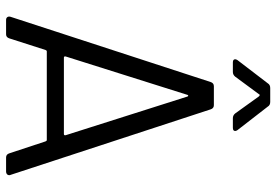

<svg xmlns="http://www.w3.org/2000/svg" viewBox="-162 -768 930 647"><g transform="rotate(90 303.5 -445.0)"><path d="M559.1 0H511.2Q500.5 0 497.1 -11.2L457 -132.8Q455.6 -137.2 452.1 -137.2H153.8Q150.4 -137.2 148.9 -132.8L109.9 -11.2Q106.4 0 96.2 0H47.9Q41 0 38.1 -4.4Q35.2 -8.8 37.1 -15.1L256.8 -689Q260.3 -700.2 271 -700.2H335Q345.7 -700.2 349.1 -689L569.8 -15.1Q570.8 -14.2 570.8 -9.8Q570.8 -5.9 567.4 -2.9Q564 0 559.1 0ZM299.8 -609.9 170.9 -201.2Q169.4 -194.8 174.8 -194.8H432.1Q437.5 -194.8 436 -201.2L306.2 -609.9Q305.7 -612.3 304.2 -613.3Q302.7 -614.3 301.5 -613.3Q300.3 -612.3 299.8 -609.9ZM223.1 -764.2H190.9Q180.2 -764.2 180.2 -772Q180.2 -775.4 183.1 -779.8L261.2 -881.8Q266.1 -890.1 276.9 -890.1H324.2Q335 -890.1 339.8 -881.8L418.9 -779.8Q421.9 -775.4 421.9 -772Q421.9 -764.2 411.1 -764.2H378.9Q369.1 -764.2 362.8 -772L305.2 -852.1Q299.8 -857.4 297.9 -852.1L238.8 -772Q232.4 -764.2 223.1 -764.2Z"/></g></svg>

Font: Barlow
Style: Regular
Weight: 400
Designer: Jeremy Tribby
Foundry: Jeremy Tribby
Version: Version 1.101